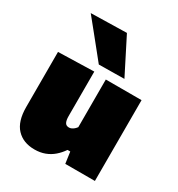

<svg xmlns="http://www.w3.org/2000/svg" viewBox="-186 -896 956 1033"><g transform="rotate(30 292.0 -380.0)"><path d="M182 16Q111.5 16 70.8 -27.5Q30 -71 30 -160Q30 -194 30 -219Q30 -244 30 -273Q30 -328 30 -366.2Q30 -404.5 30 -436Q30 -467.5 30 -502L252 -508Q252 -456.5 252 -406Q252 -355.5 252 -303V-232Q252 -206 259 -192.5Q266 -179 284 -179Q292.5 -179 300.2 -182.8Q308 -186.5 314.8 -192.5Q321.5 -198.5 327 -206V-303Q327 -355.5 327 -403Q327 -450.5 327 -502H549Q549 -450.5 549 -399.2Q549 -348 549 -273V-213Q549 -150 549 -101Q549 -52 549 0H365L355 -71H338Q320 -44.5 297.2 -25Q274.5 -5.5 246 5.2Q217.5 16 182 16ZM254 -553Q226.5 -587.5 197.5 -623.2Q168.5 -659 138.8 -696Q109 -733 78 -771L300 -776Q328 -720.5 356 -665.5Q384 -610.5 412 -555Z"/></g></svg>

Font: Commissioner Thin Black
Style: Regular
Weight: 900
Version: Version 1.000